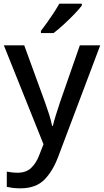

<svg xmlns="http://www.w3.org/2000/svg" viewBox="-20 -786 566 1046"><path d="M1 -539H112L224 -232Q237 -196 247.5 -163Q258 -130 264 -100H268Q273 -123 284.5 -159.5Q296 -196 308 -232L415 -539H526L297 68Q267 148 220.5 194Q174 240 91 240Q67 240 48.5 237.5Q30 235 17 232V149Q28 151 43.5 153Q59 155 76 155Q122 155 149.5 129Q177 103 193 61L217 0ZM426 -756Q412 -737 384.5 -708.5Q357 -680 326.5 -652Q296 -624 272 -606H203V-618Q218 -637 236.5 -663Q255 -689 273 -716.5Q291 -744 303 -766H426Z"/></svg>

Font: Noto Sans Syriac Medium
Style: Regular
Weight: 500
Designer: Patrick Giasson and the Monotype Design Team
Foundry: Monotype Imaging Inc.
Version: Version 3.000; ttfautohint (v1.8.4.7-5d5b)